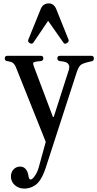

<svg xmlns="http://www.w3.org/2000/svg" viewBox="-20 -817 570 1125"><path d="M155 -564 152 -566Q141 -574 146 -585L219 -765Q232 -797 266 -797Q295 -797 309 -765L381 -586Q386 -573 374 -566L371 -564Q358 -556 351 -568L262 -695L176 -568Q173 -563 166.5 -561.5Q160 -560 155 -564ZM123 288Q89 288 66.5 267.5Q44 247 44 217Q44 192 59.5 175.5Q75 159 98 159Q117 159 129.5 172.5Q142 186 146 209Q149 235 159 235Q170 235 185.5 211.5Q201 188 208 160L247 18Q249 14 246 9L72 -426Q64 -443 54 -449.5Q44 -456 22 -459Q8 -461 8 -474V-475Q8 -490 23 -490H219Q234 -490 234 -475Q234 -462 220 -459H219Q174 -456 174 -447Q174 -438 181 -421L290 -132H295L379 -394Q386 -413 386 -424Q386 -432 382.5 -438Q379 -444 375 -447.5Q371 -451 363 -453.5Q355 -456 351 -456.5Q347 -457 339 -458Q331 -459 330 -459Q316 -462 316 -475Q316 -490 331 -490H515Q530 -490 530 -475V-474Q530 -460 517 -458Q469 -448 454.5 -437.5Q440 -427 428 -389L248 166Q228 226 204 252Q191 268 168.5 278Q146 288 123 288Z"/></svg>

Font: Caslon OS
Style: Regular
Weight: 400
Designer: Alfredo Marco Pradil
Foundry: Hanken Design Co.
Version: Version 1.000;PS 001.000;hotconv 1.0.88;makeotf.lib2.5.64775